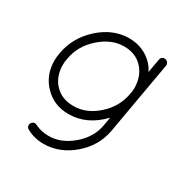

<svg xmlns="http://www.w3.org/2000/svg" viewBox="-154 -635 968 977"><g transform="rotate(30 330.0 -146.0)"><path d="M257 1Q171 1 115 -58Q60 -115 60 -201Q60 -220 65 -247Q83 -346 161 -416.5Q239 -487 333 -488Q419 -488 476 -429Q494 -409 504 -388L518 -468Q523 -491 545 -488Q556 -486 561.5 -477.5Q567 -469 565 -459L526 -238L490 -32Q472 63 395 129Q318 195 224 196Q169 196 124 171Q115 167 112 157.5Q109 148 114 139Q126 120 146 130Q182 148 224 148Q298 149 364 92.5Q430 36 443 -41L451 -89Q366 1 258 1ZM112 -238Q108 -221 108 -201Q109 -132 150 -89.5Q191 -47 258 -47Q333 -46 399 -104.5Q465 -163 479 -247Q483 -263 483 -282Q482 -352 441 -395.5Q400 -439 333 -439H332Q258 -439 191.5 -379.5Q125 -320 112 -238Z"/></g></svg>

Font: Quicksand
Style: Italic
Weight: 400
Italic angle: -12°
Designer: Andrew Paglinawan
Foundry: Andrew Paglinawan
Version: 1.002